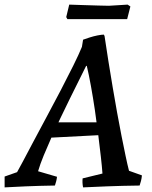

<svg xmlns="http://www.w3.org/2000/svg" viewBox="-41 -801 660 832"><path d="M-21 11Q-21 -1 -21 -12.5Q-21 -24 -21 -36L33 -55Q39 -65 57.5 -100Q76 -135 103 -186Q130 -237 161 -294.5Q192 -352 222 -409.5Q252 -467 276.5 -516.5Q301 -566 314 -598L319 -629Q330 -633 347 -638.5Q364 -644 381.5 -647.5Q399 -651 409 -651L412 -645Q420 -591 429 -534.5Q438 -478 447.5 -422Q457 -366 466.5 -313Q476 -260 485.5 -212.5Q495 -165 503 -126.5Q511 -88 518 -61L574 -41Q573 -29 570 -17Q567 -5 564 3Q486 4 422.5 6.5Q359 9 319 11Q317 1 316.5 -8.5Q316 -18 317 -28L403 -49Q401 -78 396 -122Q391 -166 384.5 -218.5Q378 -271 370 -325Q362 -379 353 -428.5Q344 -478 335 -516L332 -515Q318 -486 300 -450.5Q282 -415 262 -374Q242 -333 221.5 -290.5Q201 -248 182.5 -206.5Q164 -165 148.5 -127.5Q133 -90 124 -59L206 -35Q205 -25 202.5 -15.5Q200 -6 197 3Q130 4 70.5 6.5Q11 9 -21 11ZM170 -204 202 -271H400L401 -216ZM251 -718 246 -727 259 -781Q284 -780 319 -779Q354 -778 385.5 -777Q417 -776 431 -776L512 -781L524 -773L510 -718Z"/></svg>

Font: Labrada Medium
Style: Italic
Weight: 500
Italic angle: -7°
Designer: Mercedes Jáuregui
Foundry: Omnibus-Type Team
Version: Version 1.000